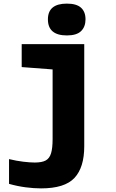

<svg xmlns="http://www.w3.org/2000/svg" viewBox="-20 -797 640 1062"><path d="M350 -601Q245 -601 245 -690Q245 -777 350 -777Q403 -777 428 -754.5Q453 -732 453 -690Q453 -649 428.5 -625Q404 -601 350 -601ZM207 245Q167 245 121.5 239Q76 233 30 220V83Q71 93 109 97.5Q147 102 172 102Q212 102 233 90.5Q254 79 262.5 50.5Q271 22 271 -28V-413L100 -426V-553H446V12Q446 129 392 187Q338 245 207 245Z"/></svg>

Font: Noto Sans Mono Black
Style: Regular
Weight: 900
Designer: Monotype Design Team
Foundry: Monotype Imaging Inc.
Version: Version 2.014